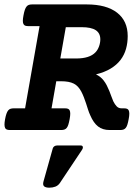

<svg xmlns="http://www.w3.org/2000/svg" viewBox="-20 -600 640 886"><path d="M162.6 -479.5H110.4Q102.1 -479.5 96.7 -481.4Q91.3 -483.4 88.4 -488.8Q85.4 -494.1 85.4 -503.9Q85.4 -513.7 88.4 -529.3Q91.3 -544.9 94.7 -554.7Q98.1 -564.5 102.8 -570.1Q107.4 -575.7 113.5 -577.6Q119.6 -579.6 127.9 -579.6H380.4Q471.2 -579.6 520.3 -541.5Q569.3 -503.4 569.3 -433.6Q569.3 -402.3 561.5 -374.5Q553.7 -346.7 536.4 -323.7Q519 -300.8 491 -283.7Q462.9 -266.6 422.9 -256.8Q444.3 -246.6 458 -229Q466.8 -217.8 473.1 -205.1Q479.5 -192.4 484.6 -179.9Q489.7 -167.5 493.9 -155.3Q498 -143.1 502.9 -132.3Q509.8 -118.2 518.6 -109.1Q527.3 -100.1 541 -100.1H552.2Q560.5 -100.1 565.9 -98.1Q571.3 -96.2 574 -90.6Q576.7 -85 576.7 -75.2Q576.7 -65.4 573.7 -49.8Q570.8 -34.2 567.6 -24.4Q564.5 -14.6 559.8 -9.3Q555.2 -3.9 549.1 -2Q543 0 534.7 0H485.8Q453.6 0 432.6 -16.4Q411.6 -32.7 396.5 -67.9Q390.6 -80.6 386.2 -94.5Q381.8 -108.4 377.2 -122.6Q372.6 -136.7 367.2 -150.6Q361.8 -164.6 355 -177.7Q348.1 -190.4 339.8 -199.5Q331.5 -208.5 320.6 -214.1Q309.6 -219.7 294.9 -222.4Q280.3 -225.1 260.7 -225.1H239.7L217.8 -100.1H279.8Q288.1 -100.1 293.5 -98.1Q298.8 -96.2 301.5 -90.6Q304.2 -85 304.2 -75.2Q304.2 -65.4 301.3 -49.8Q298.3 -34.2 295.2 -24.4Q292 -14.6 287.4 -9.3Q282.7 -3.9 276.6 -2Q270.5 0 262.2 0H25.9Q17.6 0 12 -2Q6.3 -3.9 3.7 -9.3Q1 -14.6 0.7 -24.4Q0.5 -34.2 3.4 -49.8Q6.3 -65.4 9.8 -75.2Q13.2 -85 17.8 -90.6Q22.5 -96.2 28.8 -98.1Q35.2 -100.1 43.5 -100.1H95.7ZM331.1 -330.1Q393.6 -330.1 420.4 -358.4Q431.2 -369.6 437 -386Q442.9 -402.3 442.9 -418.5Q442.9 -446.8 421.9 -460.7Q400.9 -474.6 356.4 -474.6H283.7L258.3 -330.1ZM255.9 245.1Q248 256.3 235.6 261.2Q223.1 266.1 207.5 266.1Q190.9 266.1 183.6 259.8Q176.3 253.4 180.7 237.3L223.6 84.5Q225.6 78.1 231.2 74.7Q236.8 71.3 243.7 71.3H352.1Q360.4 71.3 362.1 77.4Q363.8 83.5 357.9 92.3Z"/></svg>

Font: Courier Prime
Style: Bold Italic
Weight: 700
Monospace: yes
Designer: Alan Dague-Greene
Foundry: Quote-Unquote Apps
Version: Version 1.202